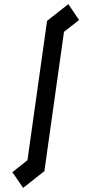

<svg xmlns="http://www.w3.org/2000/svg" viewBox="-20 -821 443 930"><path d="M290 -667 195 8 92 89 40 13 113 -45 208 -720 311 -801 363 -724Z"/></svg>

Font: Turret Road
Style: Bold
Weight: 700
Designer: Noponies
Foundry: Noponies
Version: Version 1.001; ttfautohint (v1.8)